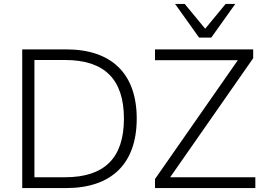

<svg xmlns="http://www.w3.org/2000/svg" viewBox="-20 -956 1355 976"><path d="M93 0H316C547 0 675 -124 675 -353C675 -582 547 -705 316 -705H93ZM311 -55H155V-651H311C512 -651 610 -552 610 -353C610 -154 512 -55 311 -55ZM768 0H1278V-55H845L1267 -660V-705H768V-650H1189L768 -46ZM992 -765H1054L1176 -936H1127L1023 -810L919 -936H870Z"/></svg>

Font: Poppy and Pepper Light
Style: Regular
Weight: 300
Designer: Thy Ha
Foundry: Thy Ha
Version: Version 0.001;Glyphs 3.2 (3227)